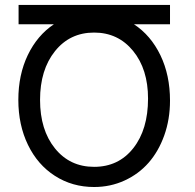

<svg xmlns="http://www.w3.org/2000/svg" viewBox="-20 -747 789 777"><path d="M579.1 -348.1Q579.1 -466.8 518.6 -541Q458 -615.2 360.8 -615.2Q262.7 -615.2 202.4 -539.8Q142.1 -464.4 142.1 -342.8Q142.1 -221.2 202.4 -146.5Q262.7 -71.8 360.8 -71.8Q460 -71.8 519.5 -147.5Q579.1 -223.1 579.1 -348.1ZM198.2 -648.9H55.2V-727.1H668V-648.9H522Q590.3 -604 629.2 -523.4Q668 -442.9 668 -339.8Q668 -264.2 644.8 -199.2Q621.6 -134.3 581.3 -88.4Q541 -42.5 483.9 -16.4Q426.8 9.8 360.8 9.8Q272.5 9.8 202.4 -35.2Q132.3 -80.1 93.3 -160.6Q54.2 -241.2 54.2 -342.8Q54.2 -444.3 92.5 -524.2Q130.9 -604 198.2 -648.9Z"/></svg>

Font: Telcell.Market
Style: Regular
Weight: 400
Designer: Rasmus Andersson, Sedrak Mkrtchyan
Version: Version 3.019;git-0a5106e0b